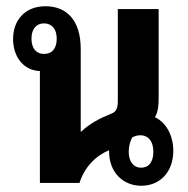

<svg xmlns="http://www.w3.org/2000/svg" viewBox="-20 -587 604 616"><path d="M433 9C494 9 536 -36 536 -103C536 -150 515 -193 477 -211C488 -229 489 -252 489 -274V-558H358V-263C358 -240 354 -228 334 -221C301 -208 267 -190 241 -165H239V-430C239 -523 193 -567 126 -567C60 -567 22 -522 22 -462C22 -405 55 -361 108 -359V0H235C251 -51 288 -88 330 -105C330 -104 330 -102 330 -101C330 -33 376 9 433 9ZM121 -414C96 -414 81 -432 81 -463C81 -493 96 -512 121 -512C147 -512 162 -493 162 -463C162 -431 147 -414 121 -414ZM433 -49C408 -49 393 -69 393 -100C393 -116 397 -133 404 -146C411 -150 420 -153 430 -153C458 -153 472 -131 472 -100C472 -68 458 -49 433 -49Z"/></svg>

Font: Noto Sans Thai Looped Condensed
Style: Bold
Weight: 700
Width: 3
Designer: Sasikarn Vongin, Ben Mitchell
Foundry: The Fontpad Ltd
Version: Version 1.001